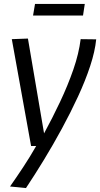

<svg xmlns="http://www.w3.org/2000/svg" viewBox="-20 -739 509 976"><path d="M390 -540 469 -539Q463 -478 438.5 -403.5Q414 -329 376.5 -248Q339 -167 294.5 -85Q250 -3 203 74Q156 151 112 217L31 209Q64 162 98 110.5Q132 59 164 3H138L40 -540L122 -543L204 -61Q246 -138 285.5 -221.5Q325 -305 353 -386Q381 -467 390 -540ZM148 -660 158 -719H411L402 -660Z"/></svg>

Font: Georama
Style: Italic
Weight: 400
Italic angle: -9°
Designer: Jean-Baptiste Levee
Foundry: Production Type
Version: Version 1.000